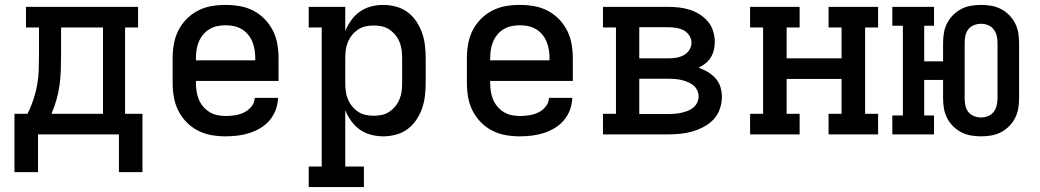

<svg xmlns="http://www.w3.org/2000/svg" viewBox="-20 -548 4240 783"><path d="M39 154V-84H92Q106 -111 116 -141Q126 -171 131.5 -201.5Q137 -232 138 -263Q139 -294 139 -325V-436H86V-520H543V-436H490V-84H561V154H465V0H135V154ZM400 -84V-436H229V-325Q229 -294 228 -263.5Q227 -233 223 -202.5Q219 -172 210.5 -142Q202 -112 190 -84Z M900 8Q871 8 842 3Q813 -2 787 -15.5Q761 -29 740.5 -50Q720 -71 707 -97Q694 -123 689 -152Q684 -181 684 -210V-310Q684 -339 689 -368Q694 -397 707 -423Q720 -449 740.5 -470Q761 -491 787 -504.5Q813 -518 842 -523Q871 -528 900 -528Q929 -528 958 -523Q987 -518 1013 -504.5Q1039 -491 1059.5 -470Q1080 -449 1093 -423Q1106 -397 1111 -368Q1116 -339 1116 -310V-218H779V-210Q779 -193 781.5 -176Q784 -159 790.5 -143Q797 -127 808.5 -113.5Q820 -100 834.5 -91Q849 -82 866 -78.5Q883 -75 900 -75Q920 -75 939 -78Q958 -81 975.5 -89.5Q993 -98 1005.5 -113.5Q1018 -129 1019 -149H1114Q1113 -124 1104.5 -100.5Q1096 -77 1080 -58Q1064 -39 1042.5 -26Q1021 -13 997.5 -5.5Q974 2 949.5 5Q925 8 900 8ZM779 -302H1021V-310Q1021 -327 1018.5 -344Q1016 -361 1009.5 -377Q1003 -393 992 -406.5Q981 -420 966 -429Q951 -438 934 -441.5Q917 -445 900 -445Q883 -445 866 -441.5Q849 -438 834 -429Q819 -420 808 -406.5Q797 -393 790.5 -377Q784 -361 781.5 -344Q779 -327 779 -310Z M1464 215H1239V131H1292V-436H1239V-520H1388V-421Q1397 -444 1412 -465Q1427 -486 1447.5 -500.5Q1468 -515 1493 -521.5Q1518 -528 1543 -528Q1569 -528 1595 -521Q1621 -514 1642 -498.5Q1663 -483 1678 -460.5Q1693 -438 1701.5 -413.5Q1710 -389 1713 -362.5Q1716 -336 1716 -310V-210Q1716 -184 1713 -157.5Q1710 -131 1701.5 -106.5Q1693 -82 1678 -59.5Q1663 -37 1642 -21.5Q1621 -6 1595 1Q1569 8 1543 8Q1518 8 1493 1.5Q1468 -5 1447.5 -19.5Q1427 -34 1412 -55Q1397 -76 1388 -99V131H1464ZM1504 -76Q1521 -76 1537.5 -79.5Q1554 -83 1568 -92.5Q1582 -102 1592.5 -115Q1603 -128 1609.5 -144Q1616 -160 1618 -176.5Q1620 -193 1620 -210V-310Q1620 -327 1618 -343.5Q1616 -360 1609.5 -376Q1603 -392 1592.5 -405Q1582 -418 1568 -427.5Q1554 -437 1537.5 -440.5Q1521 -444 1504 -444Q1487 -444 1470.5 -440.5Q1454 -437 1440 -427.5Q1426 -418 1415.5 -405Q1405 -392 1398.5 -376Q1392 -360 1390 -343.5Q1388 -327 1388 -310V-210Q1388 -193 1390 -176.5Q1392 -160 1398.5 -144Q1405 -128 1415.5 -115Q1426 -102 1440 -92.5Q1454 -83 1470.5 -79.5Q1487 -76 1504 -76Z M2100 8Q2071 8 2042 3Q2013 -2 1987 -15.5Q1961 -29 1940.5 -50Q1920 -71 1907 -97Q1894 -123 1889 -152Q1884 -181 1884 -210V-310Q1884 -339 1889 -368Q1894 -397 1907 -423Q1920 -449 1940.5 -470Q1961 -491 1987 -504.5Q2013 -518 2042 -523Q2071 -528 2100 -528Q2129 -528 2158 -523Q2187 -518 2213 -504.5Q2239 -491 2259.5 -470Q2280 -449 2293 -423Q2306 -397 2311 -368Q2316 -339 2316 -310V-218H1979V-210Q1979 -193 1981.5 -176Q1984 -159 1990.5 -143Q1997 -127 2008.5 -113.5Q2020 -100 2034.5 -91Q2049 -82 2066 -78.5Q2083 -75 2100 -75Q2120 -75 2139 -78Q2158 -81 2175.5 -89.5Q2193 -98 2205.5 -113.5Q2218 -129 2219 -149H2314Q2313 -124 2304.5 -100.5Q2296 -77 2280 -58Q2264 -39 2242.5 -26Q2221 -13 2197.5 -5.5Q2174 2 2149.5 5Q2125 8 2100 8ZM1979 -302H2221V-310Q2221 -327 2218.5 -344Q2216 -361 2209.5 -377Q2203 -393 2192 -406.5Q2181 -420 2166 -429Q2151 -438 2134 -441.5Q2117 -445 2100 -445Q2083 -445 2066 -441.5Q2049 -438 2034 -429Q2019 -420 2008 -406.5Q1997 -393 1990.5 -377Q1984 -361 1981.5 -344Q1979 -327 1979 -310Z M2439 0V-84H2492V-436H2439V-520H2705Q2727 -520 2749.5 -517.5Q2772 -515 2793.5 -508Q2815 -501 2834 -489Q2853 -477 2867.5 -459.5Q2882 -442 2888.5 -420Q2895 -398 2895 -376Q2895 -360 2891 -343.5Q2887 -327 2878.5 -313.5Q2870 -300 2857 -289.5Q2844 -279 2829 -272Q2849 -265 2866.5 -254.5Q2884 -244 2898 -228.5Q2912 -213 2918 -193Q2924 -173 2924 -153Q2924 -128 2915.5 -103.5Q2907 -79 2890 -61Q2873 -43 2850.5 -31Q2828 -19 2804 -12Q2780 -5 2755 -2.5Q2730 0 2705 0ZM2587 -310H2705Q2721 -310 2737 -312.5Q2753 -315 2767.5 -322.5Q2782 -330 2791 -344Q2800 -358 2800 -374Q2800 -390 2790.5 -404Q2781 -418 2767 -425Q2753 -432 2737 -434.5Q2721 -437 2705 -437H2587ZM2587 -83H2705Q2718 -83 2731.5 -84Q2745 -85 2758 -88Q2771 -91 2783.5 -95.5Q2796 -100 2806.5 -108.5Q2817 -117 2823 -129Q2829 -141 2829 -155Q2829 -168 2823 -180.5Q2817 -193 2806.5 -201Q2796 -209 2783.5 -214Q2771 -219 2758 -222Q2745 -225 2731.5 -226Q2718 -227 2705 -227H2587Z M3039 0V-84H3092V-436H3039V-520H3241V-436H3188V-310H3412V-436H3359V-520H3561V-436H3508V-84H3561V0H3359V-84H3412V-226H3188V-84H3241V0Z M3981 8Q3960 8 3939.5 4.5Q3919 1 3900.5 -8.5Q3882 -18 3867 -33Q3852 -48 3842.5 -66.5Q3833 -85 3829.5 -105.5Q3826 -126 3826 -147V-222H3749V-77H3789V0H3619V-77H3662V-443H3619V-520H3789V-443H3749V-298H3826V-373Q3826 -394 3829.5 -414.5Q3833 -435 3842.5 -453.5Q3852 -472 3867 -487Q3882 -502 3900.5 -511.5Q3919 -521 3939.5 -524.5Q3960 -528 3981 -528Q4002 -528 4022.5 -524.5Q4043 -521 4061.5 -511.5Q4080 -502 4095 -487Q4110 -472 4119.5 -453.5Q4129 -435 4132.5 -414.5Q4136 -394 4136 -373V-147Q4136 -126 4132.5 -105.5Q4129 -85 4119.5 -66.5Q4110 -48 4095 -33Q4080 -18 4061.5 -8.5Q4043 1 4022.5 4.5Q4002 8 3981 8ZM3981 -69Q3996 -69 4009.5 -74.5Q4023 -80 4032 -91.5Q4041 -103 4044.5 -117.5Q4048 -132 4048 -147V-373Q4048 -388 4044.5 -402.5Q4041 -417 4032 -428.5Q4023 -440 4009.5 -445.5Q3996 -451 3981 -451Q3966 -451 3952 -445.5Q3938 -440 3929 -428.5Q3920 -417 3917 -402.5Q3914 -388 3914 -373V-147Q3914 -132 3917 -117.5Q3920 -103 3929 -91.5Q3938 -80 3952 -74.5Q3966 -69 3981 -69Z"/></svg>

Font: Iosevka HT Medium Extended
Style: Regular
Weight: 500
Width: 7
Monospace: yes
Designer: Belleve Invis
Foundry: Belleve Invis
Version: Version 32.3.0; ttfautohint (v1.8.4)